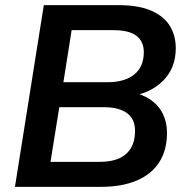

<svg xmlns="http://www.w3.org/2000/svg" viewBox="-20 -725 728 745"><path d="M38 0 150 -705H440Q518 -705 567 -683.5Q616 -662 639 -624.5Q662 -587 662 -538Q662 -462 614 -413Q566 -364 488 -352V-368Q532 -360 563.5 -338.5Q595 -317 611.5 -284Q628 -251 628 -210Q628 -142 597.5 -95Q567 -48 509.5 -24Q452 0 372 0ZM176 -97H366Q394 -97 416 -102Q438 -107 454.5 -117Q471 -127 482 -141.5Q493 -156 498.5 -175Q504 -194 504 -217Q504 -240 496.5 -257Q489 -274 473.5 -285.5Q458 -297 436 -303Q414 -309 385 -309H210ZM226 -406H397Q464 -406 501 -436Q538 -466 538 -523Q538 -564 509.5 -586Q481 -608 420 -608H258Z"/></svg>

Font: Nunito Sans 12pt
Style: Bold Italic
Weight: 700
Italic angle: -9°
Designer: Vernon Adams
Foundry: Vernon Adams
Version: Version 3.101;gftools[0.9.27]